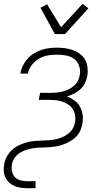

<svg xmlns="http://www.w3.org/2000/svg" viewBox="-24 -780 544 1015"><path d="M266 -600 190 -739 225 -757 299 -636 413 -760 443 -736 320 -600ZM122 215Q104 215 86 212.5Q68 210 52.5 203.5Q37 197 24.5 185.5Q12 174 4.5 158.5Q-3 143 -4 125Q-5 107 -2 89Q1 69 11.5 49Q22 29 38.5 13.5Q55 -2 75 -11.5Q95 -21 115.5 -27Q136 -33 157.5 -34.5Q179 -36 199 -37H200Q218 -37 235 -38.5Q252 -40 269.5 -43.5Q287 -47 304.5 -54.5Q322 -62 337 -73.5Q352 -85 361 -101Q370 -117 373 -135Q376 -153 373 -171Q370 -189 361 -203Q352 -217 337.5 -227Q323 -237 306.5 -242.5Q290 -248 271.5 -250Q253 -252 235 -252H181L188 -289H242Q258 -289 274 -290.5Q290 -292 306 -296Q322 -300 338 -307.5Q354 -315 367 -326.5Q380 -338 388 -353.5Q396 -369 398 -385Q402 -409 394 -432Q386 -455 368 -468.5Q350 -482 326 -486.5Q302 -491 277 -491Q253 -491 229 -487Q205 -483 183 -470.5Q161 -458 144.5 -437Q128 -416 124 -392L123 -391H83L84 -393Q87 -413 97 -433Q107 -453 121.5 -469.5Q136 -486 155 -497.5Q174 -509 194.5 -516Q215 -523 236 -525.5Q257 -528 277 -528Q299 -528 321 -525Q343 -522 363 -514.5Q383 -507 399.5 -494.5Q416 -482 426 -464Q436 -446 438.5 -424Q441 -402 438 -380Q434 -360 425.5 -341.5Q417 -323 402 -309Q387 -295 368 -285.5Q349 -276 330 -270Q351 -262 369.5 -249Q388 -236 398.5 -217Q409 -198 412.5 -175Q416 -152 412 -128Q409 -109 401 -90.5Q393 -72 378.5 -57.5Q364 -43 346.5 -33Q329 -23 310 -16Q291 -9 272 -6Q253 -3 234 -1.5Q215 0 196 0Q177 0 158 2.5Q139 5 120 10.5Q101 16 83.5 26.5Q66 37 54 53.5Q42 70 39 89Q36 108 39.5 126Q43 144 55 156.5Q67 169 85 173.5Q103 178 122 178H164V215Z"/></svg>

Font: Iosevka SS18 Extralight
Style: Italic
Weight: 200
Italic angle: -9°
Monospace: yes
Designer: Belleve Invis
Foundry: Belleve Invis
Version: Version 25.1.1; ttfautohint (v1.8.4)